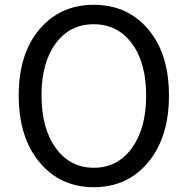

<svg xmlns="http://www.w3.org/2000/svg" viewBox="-20 -767 782 800"><path d="M597.5 -91Q511 13 371 13Q231 13 144.5 -91Q58 -195 58 -369Q58 -543 144.5 -645Q231 -747 371 -747Q511 -747 597.5 -645Q684 -543 684 -369Q684 -195 597.5 -91ZM212.5 -150Q272 -68 371 -68Q470 -68 529.5 -150Q589 -232 589 -369Q589 -506 529.5 -586Q470 -666 370.5 -666Q271 -666 212 -586Q153 -506 153 -369Q153 -232 212.5 -150Z"/></svg>

Font: Swei Gothic CJK TC Regular
Style: Regular
Weight: 400
Version: Version 2.129